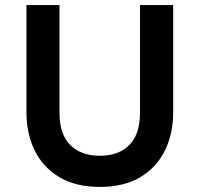

<svg xmlns="http://www.w3.org/2000/svg" viewBox="-20 -720 785 755"><path d="M372.5 15Q277.5 15 213.2 -23.5Q149 -62 116.5 -128.2Q84 -194.5 84 -278V-700H214V-276.5Q214 -191.5 256.5 -149.5Q299 -107.5 372.5 -107.5Q446 -107.5 488.2 -149.5Q530.5 -191.5 530.5 -276.5V-700H661V-278Q661 -194.5 628.5 -128.2Q596 -62 532 -23.5Q468 15 372.5 15Z"/></svg>

Font: Geologica Medium
Style: Regular
Weight: 500
Designer: Sindre Bremnes, Frode Helland
Foundry: Monokrom Skriftforlag AS
Version: Version 1.010;gftools[0.9.28]